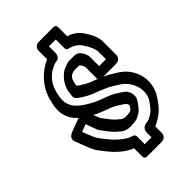

<svg xmlns="http://www.w3.org/2000/svg" viewBox="-280 -945 1177 1177"><g transform="rotate(-45 309.0 -356.5)"><path d="M477.9 -187.3C477.9 -197.1 477.4 -211.6 473.7 -219C469.9 -226.7 467.6 -235.4 457.1 -245.9C439.9 -261 426.8 -266.8 412.2 -276.5C406 -280.8 402.8 -282.9 396.5 -286.5L379.7 -294.9C364.1 -302 349.3 -308.1 333 -313.6L307.3 -323.5C266.1 -338.9 229.5 -361 197 -385.9C170.2 -407.4 151.6 -433.1 145.6 -467.9C142.1 -497.8 149 -526.4 156.6 -554.6C173.7 -613.4 210.8 -650.2 262.2 -672.2L283.4 -678.6C283.4 -678.6 319.9 -675.7 319.9 -721.2V-776.1L379.1 -776.1V-700.7C379.1 -690.6 385.1 -683.3 393.9 -681.6C431.3 -674.1 462.6 -650.6 478.5 -620.6C478.7 -620.1 479.1 -619.4 479.4 -619C493.5 -597.9 511.1 -562.5 511.1 -538.7L511.1 -472.9H451.9V-559.2C451.9 -563.7 450.7 -567.4 448.8 -570.7C442.7 -589.4 432.6 -606.9 417.7 -618.1C410.7 -620.6 404.2 -625.9 390.3 -625.9H346.3C327.4 -625.9 310.4 -616.7 307 -615.5C295.9 -612.2 292.1 -610.4 284.7 -606.1C264.5 -594.4 253.6 -579.9 248.3 -574.7C236.1 -562.5 226.7 -544.8 221.3 -533.9C210.7 -512.8 208.7 -494.5 206.4 -478.6L204.4 -462.4C204.2 -461.2 204.1 -459.6 204.1 -458.7L204.1 -455.7C204.1 -433.4 234.1 -418.6 243 -412.4C271.4 -394.3 299.5 -379.5 334.9 -368.4C368.5 -354.1 403.9 -341.4 431.1 -322.3C457 -306.2 469.7 -299.9 489.7 -281.3C522.8 -247.9 547.4 -192 532.6 -134.1C530.1 -127 526.9 -119.4 523.6 -112.6C501.8 -79.8 488.5 -61.1 468 -46.1C447.4 -32.4 433.9 -24.2 411.1 -21.7C408.1 -21.4 370.1 -18.5 370.1 22.3V63.1L310.9 63.1V-4.3C310.9 -13.8 304.8 -20.8 298.1 -22.9C256.6 -35.6 225.4 -61.7 195.2 -91.8C187.8 -98.5 147.6 -149.7 138.8 -161C125.3 -177.9 115.7 -202.9 105.4 -228.4L93 -261.7L141.2 -279.7L159.7 -230.2C163.5 -221.6 168 -203 175.3 -193.9C184.1 -182.8 214.7 -140.2 229.5 -125.5C240.4 -114.6 253.4 -103.2 265.9 -93.2C286.2 -77 314.2 -71.2 347.4 -75.4C364.4 -77.5 377.4 -74.6 401.8 -89.5L414.3 -96.6C433.4 -107.5 449 -129.9 457.2 -142.5C460.1 -145.9 477.9 -166.1 477.9 -187.3ZM388.1 -528.8V-428.7C388.1 -428.3 388.3 -425.4 388.6 -423.9C383.7 -425.9 379.1 -428.4 374.1 -429.9C342.3 -439.7 317.8 -452.5 291 -469.6C279.1 -477.8 271.6 -482.5 268.6 -487C272.1 -515.6 278.1 -531.6 286.1 -541.8C293.1 -549 297.9 -553.6 297.9 -553.6C306 -557.2 321.3 -561.9 322.2 -562.1L364.8 -562.1C376.2 -559.1 384.2 -542.3 388.1 -528.8ZM215 -285.9C231.3 -277.2 248.8 -269.2 266.7 -262.5L293 -252.4C309.1 -247 321.1 -242 336.3 -235.1L351.5 -227.5C354.8 -225.6 359.3 -222.7 363.8 -219.5C381.5 -207.7 392.4 -202.9 404.9 -192.1C407.8 -189 408.7 -186.6 412.8 -178.1C413 -175.9 413.1 -173.1 413.1 -170.7C413.1 -170.7 413.7 -168.9 412.9 -167.9C407.6 -161.6 400.7 -150.2 397.4 -146.9L387.7 -141.4C386 -140.4 376.4 -140.1 364.6 -138.6C342.5 -135.9 327.8 -139.4 316.1 -148.7C304.5 -158.1 292.2 -168.8 282.5 -178.5C272.7 -188.3 242.7 -228.9 232 -242.6C229.3 -248.5 224.3 -262.5 220.3 -271.7ZM138.3 -337.4 50.4 -304.6C5.2 -287.7 18.8 -256.7 19.5 -254.8L44.6 -187.6C54.8 -161.9 65.1 -133.6 83.2 -110.9C92.3 -99.2 129.5 -50.5 142.7 -38.2C170.5 -10.5 201.9 17.3 247.1 34.5V107.3C247.1 118 254.6 126.9 266.7 126.9H389.7C439.5 126.9 433.9 82.7 433.9 82.7V31.6C454.3 23.7 473.3 11.9 487.3 2.6C529.9 -25.9 554 -65.8 574.6 -96.7C583 -109.4 589.9 -126.7 593.7 -141C617.2 -229 581 -296.1 542.3 -334.7C519 -356.6 502.7 -364.8 478.9 -379.7C462.5 -391 442.8 -400.9 423.9 -409.1H530.7C580.5 -409.1 574.9 -453.2 574.9 -453.2L574.9 -563.2C574.9 -606 552.9 -642.3 537.1 -666.2C518.1 -701.2 485.3 -728.3 442.9 -740.8L442.9 -820.2C442.9 -831 435.4 -839.9 423.3 -839.9H300.3C250.5 -839.9 256.1 -795.7 256.1 -795.7V-728.5C181.4 -695.3 119.3 -631 95.4 -547.4C87 -516.5 77.1 -478.2 82.4 -436.1C89.8 -391.5 111.6 -361.1 138.3 -337.4Z"/></g></svg>

Font: Tape
Style: Regular
Weight: 500
Foundry: Cannot Into Space Fonts
Version: Version 0.97